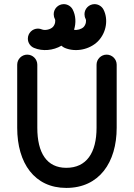

<svg xmlns="http://www.w3.org/2000/svg" viewBox="-20 -900 650 932"><path d="M448.7 -585.9V-279.8C448.7 -158.2 399.9 -85.4 301.8 -85.4C207 -85.4 161.1 -157.7 161.1 -279.8V-585.9C161.1 -612.8 139.2 -634.8 112.3 -634.8C85.4 -634.8 63.5 -612.8 63.5 -585.9V-279.8C63.5 -107.9 147.5 12.2 301.8 12.2C461.9 12.2 546.4 -111.8 546.4 -279.8V-585.9C546.4 -612.8 524.4 -634.8 497.6 -634.8C470.7 -634.8 448.7 -612.8 448.7 -585.9ZM395.5 -808.6C400.4 -799.3 397 -780.3 385.7 -768.6C375 -758.3 354.5 -752.4 339.4 -755.4C350.1 -789.1 347.7 -825.2 333 -853.5C325.2 -868.7 308.6 -879.9 289.6 -879.9C262.7 -879.9 240.7 -857.9 240.7 -831.1C240.7 -822.8 242.7 -814.9 246.1 -808.6C251 -799.3 247.6 -780.3 236.3 -768.6C223.6 -756.3 198.2 -751 183.1 -757.3C177.2 -759.8 170.9 -761.2 164.1 -761.2C137.2 -761.2 115.2 -739.3 115.2 -712.4C115.2 -692.4 127.4 -674.8 145 -667.5C187 -649.9 238.3 -654.8 278.3 -678.2C282.7 -673.8 288.6 -669.9 294.4 -667.5C346.7 -645.5 414.1 -658.7 455.1 -699.2C498 -742.7 505.9 -808.1 482.4 -853.5C474.6 -868.7 458 -879.9 439 -879.9C412.1 -879.9 390.1 -857.9 390.1 -831.1C390.1 -822.8 392.1 -814.9 395.5 -808.6Z"/></svg>

Font: Velvelyne Book
Style: Bold
Weight: 700
Designer: Manon Van der Borght et Mariel Nils
Foundry: Velvetyne
Version: Version 1.070;Glyphs 3.3.1 (3343)